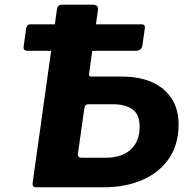

<svg xmlns="http://www.w3.org/2000/svg" viewBox="-20 -796 813 816"><path d="M132.5 0Q116.4 0 118.8 -19.3L222 -756Q223.7 -766.4 228.5 -771.3Q233.4 -776.1 245.2 -776.1H373.6Q399.7 -776.1 396.2 -752.9L358.4 -481.1Q356.7 -470.6 368.2 -470.6H498.4Q571.7 -470.6 625.5 -446.9Q679.3 -423.1 709.1 -377.7Q739 -332.4 739 -267.3Q739 -182.3 698.4 -122.7Q657.9 -63.1 585.7 -31.6Q513.6 0 419.3 0ZM327.5 -125.5H428.3Q496.9 -125.5 535.1 -160Q573.4 -194.6 573.4 -258Q573.4 -310.7 542.2 -331.9Q511 -353 459.7 -353H354.8Q340.7 -353 338.3 -334.4L311.2 -142.8Q308.8 -125.5 327.5 -125.5ZM99 -580Q86.6 -580 82.8 -585Q79 -590 80.8 -600.7L90.9 -673.5Q93.6 -692.5 109.1 -692.5H583.2Q597.7 -692.5 595.6 -676L585.2 -603.1Q582.1 -580 554.8 -580Z"/></svg>

Font: Libre Franklin Thin
Style: Italic
Weight: 100
Italic angle: -8°
Designer: Pablo Impallari, Rodrigo Fuenzalida, Nhung Nguyen
Foundry: Impallari Type
Version: Version 3.000